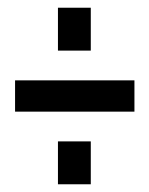

<svg xmlns="http://www.w3.org/2000/svg" viewBox="-20 -664 386 497"><path d="M130 -533V-644H215V-533ZM19 -375V-456H328V-375ZM130 -187V-298H215V-187Z"/></svg>

Font: Oswald
Style: Regular
Weight: 400
Designer: Vernon Adams
Foundry: Vernon Adams
Version: Version 4.103; ttfautohint (v1.8.3)